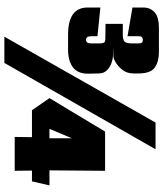

<svg xmlns="http://www.w3.org/2000/svg" viewBox="44 -728 729 856"><g transform="rotate(90 408.0 -300.5)"><path d="M135 -240Q14 -240 14 -327V-384L142 -371V-347Q142 -329 147 -324.5Q152 -320 156 -320H160Q165 -320 169.5 -324.5Q174 -329 174 -347V-379Q174 -397 169.5 -401.5Q165 -406 156 -406L87 -407V-484H139Q153 -484 163.5 -490Q174 -496 174 -525V-554Q174 -565 170.5 -569Q167 -573 162 -573H155Q150 -573 146 -569Q142 -565 142 -554V-505L14 -527V-575Q14 -607 35.5 -626Q57 -645 106 -645H213Q254 -645 281 -627Q308 -609 308 -553V-533Q308 -503 292.5 -483Q277 -463 259 -452.5Q241 -442 231 -442L193 -441L231 -440Q242 -440 260 -434Q278 -428 293 -414Q308 -400 308 -376L309 -328Q309 -283 280.5 -261.5Q252 -240 202 -240ZM144 44 527 -630H646L261 44ZM591 -2 592 -79H472L418 -157L567 -405H742L740 -157H807L789 -79H741L742 -2ZM555 -157H597V-257Z"/></g></svg>

Font: Smooch Sans Black
Style: Regular
Weight: 900
Designer: Robert E. Leuschke
Foundry: Robert E. Leuschke
Version: Version 1.010; ttfautohint (v1.8.3)